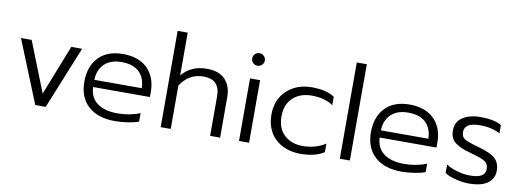

<svg xmlns="http://www.w3.org/2000/svg" viewBox="-60 -1088 3933 1451"><g transform="rotate(10 1907.0 -362.0)"><path d="M244.1 0 49.8 -480H131.8L284.2 -95.2L436 -480H519L324.2 0Z M856.9 15.1Q726.1 15.1 652.3 -51.5Q578.6 -118.2 578.6 -238.8Q578.6 -356.4 644.8 -425.8Q710.9 -495.1 833 -495.1Q894.5 -495.1 943.4 -476.6Q992.2 -458 1023.2 -425.3Q1054.2 -392.6 1070.6 -348.4Q1086.9 -304.2 1086.9 -252V-210H650.9Q654.3 -128.4 711.2 -87.2Q768.1 -45.9 864.7 -45.9Q961.4 -45.9 1038.6 -78.1V-13.2Q1008.3 -1 957 7.1Q905.8 15.1 856.9 15.1ZM650.9 -265.1H1014.6Q1013.2 -343.3 967 -388.2Q920.9 -433.1 832 -433.1Q745.1 -433.1 698.7 -386.5Q652.3 -339.8 650.9 -265.1Z M1206.5 0V-738.8H1283.7V-410.2Q1352.5 -495.1 1474.6 -495.1Q1569.3 -495.1 1616 -445.1Q1662.6 -395 1662.6 -311V0H1585.9V-304.2Q1585.9 -433.1 1460 -433.1Q1348.6 -433.1 1283.7 -333V0Z M1880.1 -597.9Q1865.7 -584 1845.7 -584Q1825.7 -584 1811.5 -597.9Q1797.4 -611.8 1797.4 -631.8Q1797.4 -651.9 1811.5 -666Q1825.7 -680.2 1845.7 -680.2Q1865.7 -680.2 1880.1 -666Q1894.5 -651.9 1894.5 -631.8Q1894.5 -611.8 1880.1 -597.9ZM1807.6 0V-480H1884.8V0Z M2279.3 15.1Q2222.2 15.1 2173.8 -2.2Q2125.5 -19.5 2089.8 -51.5Q2054.2 -83.5 2034.2 -131.6Q2014.2 -179.7 2014.2 -238.8Q2014.2 -355.5 2089.1 -425.3Q2164.1 -495.1 2282.2 -495.1Q2393.1 -495.1 2454.6 -453.1V-388.2Q2392.6 -433.1 2289.6 -433.1Q2201.7 -433.1 2146.5 -382.1Q2091.3 -331.1 2091.3 -238.8Q2091.3 -147 2146 -96.4Q2200.7 -45.9 2286.1 -45.9Q2387.2 -45.9 2461.4 -95.2V-29.8Q2396 15.1 2279.3 15.1Z M2581.1 0V-738.8H2658.2V0Z M3056.2 15.1Q2925.3 15.1 2851.6 -51.5Q2777.8 -118.2 2777.8 -238.8Q2777.8 -356.4 2844 -425.8Q2910.2 -495.1 3032.2 -495.1Q3093.8 -495.1 3142.6 -476.6Q3191.4 -458 3222.4 -425.3Q3253.4 -392.6 3269.8 -348.4Q3286.1 -304.2 3286.1 -252V-210H2850.1Q2853.5 -128.4 2910.4 -87.2Q2967.3 -45.9 3064 -45.9Q3160.6 -45.9 3237.8 -78.1V-13.2Q3207.5 -1 3156.2 7.1Q3105 15.1 3056.2 15.1ZM2850.1 -265.1H3213.9Q3212.4 -343.3 3166.3 -388.2Q3120.1 -433.1 3031.2 -433.1Q2944.3 -433.1 2897.9 -386.5Q2851.6 -339.8 2850.1 -265.1Z M3572.8 15.1Q3526.4 15.1 3471.9 1.7Q3417.5 -11.7 3387.7 -32.2V-97.2Q3425.3 -73.7 3474.9 -59.8Q3524.4 -45.9 3570.8 -45.9Q3632.3 -45.9 3660.2 -63.5Q3688 -81.1 3688 -116.2Q3688 -154.8 3661.1 -172.9Q3634.3 -190.9 3548.8 -213.9Q3505.4 -226.1 3477.8 -237.5Q3450.2 -249 3427.7 -265.9Q3405.3 -282.7 3395.5 -305.7Q3385.7 -328.6 3385.7 -360.8Q3385.7 -426.3 3438.5 -460.7Q3491.2 -495.1 3578.1 -495.1Q3676.3 -495.1 3735.8 -462.9V-397.9Q3673.3 -433.1 3581.1 -433.1Q3462.9 -433.1 3462.9 -360.8Q3462.9 -324.2 3488 -308.1Q3513.2 -292 3604 -267.1Q3693.8 -242.2 3729.5 -209Q3765.1 -175.8 3765.1 -116.2Q3765.1 -55.7 3717.3 -20.3Q3669.4 15.1 3572.8 15.1Z"/></g></svg>

Font: Prompt Light
Style: Regular
Weight: 300
Designer: Katatrad Team
Foundry: CadsonDemak
Version: Version 1.000;PS 001.000;hotconv 1.0.88;makeotf.lib2.5.64775